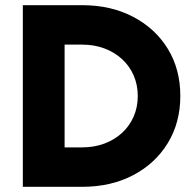

<svg xmlns="http://www.w3.org/2000/svg" viewBox="-20 -720 745 740"><path d="M68 0V-700H297Q408 -700 493.5 -655Q579 -610 627 -531.5Q675 -453 675 -350Q675 -248 627 -169Q579 -90 493.5 -45Q408 0 297 0ZM229 -152H297Q343 -152 382 -166.5Q421 -181 450 -207.5Q479 -234 495 -270.5Q511 -307 511 -350Q511 -393 495 -429.5Q479 -466 450 -492.5Q421 -519 382 -533.5Q343 -548 297 -548H229Z"/></svg>

Font: Figtree Light ExtraBold
Style: Regular
Weight: 800
Version: Version 2.001;gftools[0.9.30]